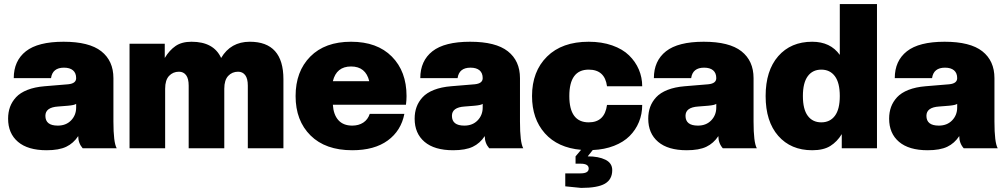

<svg xmlns="http://www.w3.org/2000/svg" viewBox="-20 -732 4970 948"><path d="M210 9.8Q117.7 9.8 68.8 -31.7Q20 -73.2 20 -146Q20 -177.7 29.5 -203.9Q39.1 -230 59.3 -252Q79.6 -273.9 115.5 -288.1Q151.4 -302.2 200.2 -306.2L316.9 -315.9Q356 -319.8 356 -346.2Q356 -371.6 340.3 -384.8Q324.7 -397.9 295.9 -397.9Q239.3 -397.9 231.9 -346.2H47.9Q47.9 -431.6 107.7 -478.8Q167.5 -525.9 293.9 -525.9Q420.4 -525.9 480.2 -478.8Q540 -431.6 540 -346.2V-131.8Q540 -28.3 556.2 0H388.2Q366.2 -24.9 366.2 -60.1Q342.8 -24.4 306.9 -7.3Q271 9.8 210 9.8ZM265.1 -111.8Q306.2 -111.8 331.1 -137.7Q356 -163.6 356 -201.2V-219.2Q348.1 -212.9 315.9 -210L267.1 -206.1Q204.1 -202.1 204.1 -160.2Q204.1 -111.8 265.1 -111.8Z M1379.4 0H1203.6V-309.1Q1203.6 -344.2 1190.7 -361.1Q1177.7 -377.9 1155.8 -377.9Q1126 -377.9 1106.7 -357.2Q1087.4 -336.4 1087.4 -293.9V0H911.6V-309.1Q911.6 -344.2 898.7 -361.1Q885.7 -377.9 863.8 -377.9Q834 -377.9 814.7 -357.2Q795.4 -336.4 795.4 -293.9V0H619.6V-516.1H793.5V-445.8Q816.4 -483.9 846.9 -504.9Q877.4 -525.9 925.8 -525.9Q1035.2 -525.9 1071.8 -445.8Q1119.1 -525.9 1213.4 -525.9Q1379.4 -525.9 1379.4 -340.8Z M1719.2 9.8Q1586.9 9.8 1513.2 -63.2Q1439.5 -136.2 1439.5 -257.8Q1439.5 -379.4 1512 -452.6Q1584.5 -525.9 1713.4 -525.9Q1842.3 -525.9 1914.8 -452.6Q1987.3 -379.4 1987.3 -257.8Q1987.3 -237.3 1984.4 -214.8H1623.5Q1626.5 -166 1650.6 -138.9Q1674.8 -111.8 1719.2 -111.8Q1751 -111.8 1773.7 -126.7Q1796.4 -141.6 1805.7 -169.9H1976.6Q1960.4 -86.4 1894.5 -38.3Q1828.6 9.8 1719.2 9.8ZM1623.5 -331.1H1803.2Q1785.6 -403.8 1713.4 -403.8Q1641.1 -403.8 1623.5 -331.1Z M2217.3 9.8Q2125 9.8 2076.2 -31.7Q2027.3 -73.2 2027.3 -146Q2027.3 -177.7 2036.9 -203.9Q2046.4 -230 2066.7 -252Q2086.9 -273.9 2122.8 -288.1Q2158.7 -302.2 2207.5 -306.2L2324.2 -315.9Q2363.3 -319.8 2363.3 -346.2Q2363.3 -371.6 2347.7 -384.8Q2332 -397.9 2303.2 -397.9Q2246.6 -397.9 2239.3 -346.2H2055.2Q2055.2 -431.6 2115 -478.8Q2174.8 -525.9 2301.3 -525.9Q2427.7 -525.9 2487.5 -478.8Q2547.4 -431.6 2547.4 -346.2V-131.8Q2547.4 -28.3 2563.5 0H2395.5Q2373.5 -24.9 2373.5 -60.1Q2350.1 -24.4 2314.2 -7.3Q2278.3 9.8 2217.3 9.8ZM2272.5 -111.8Q2313.5 -111.8 2338.4 -137.7Q2363.3 -163.6 2363.3 -201.2V-219.2Q2355.5 -212.9 2323.2 -210L2274.4 -206.1Q2211.4 -202.1 2211.4 -160.2Q2211.4 -111.8 2272.5 -111.8Z M3002.9 107.9Q3002.9 153.8 2967 174.8Q2931.2 195.8 2849.1 195.8L2771 188V124H2846.7Q2886.7 124 2886.7 100.1Q2886.7 76.2 2846.7 76.2H2821.8V40L2849.1 7.8Q2733.9 -2.4 2670.4 -73.7Q2606.9 -145 2606.9 -257.8Q2606.9 -379.4 2680.9 -452.6Q2754.9 -525.9 2886.7 -525.9Q2951.2 -525.9 3002.7 -507.8Q3054.2 -489.7 3085.9 -458.7Q3117.7 -427.7 3134.3 -388.7Q3150.9 -349.6 3150.9 -306.2H2977.1Q2966.3 -388.2 2886.7 -388.2Q2791 -388.2 2791 -257.8Q2791 -127.9 2886.7 -127.9Q2965.8 -127.9 2977.1 -213.9H3150.9Q3150.9 -168.9 3134.8 -129.6Q3118.7 -90.3 3088.6 -60.3Q3058.6 -30.3 3011.7 -12Q2964.8 6.3 2906.7 8.8L2881.8 40Q2935.5 40 2969.2 56.6Q3002.9 73.2 3002.9 107.9Z M3370.6 9.8Q3278.3 9.8 3229.5 -31.7Q3180.7 -73.2 3180.7 -146Q3180.7 -177.7 3190.2 -203.9Q3199.7 -230 3220 -252Q3240.2 -273.9 3276.1 -288.1Q3312 -302.2 3360.8 -306.2L3477.5 -315.9Q3516.6 -319.8 3516.6 -346.2Q3516.6 -371.6 3501 -384.8Q3485.4 -397.9 3456.5 -397.9Q3399.9 -397.9 3392.6 -346.2H3208.5Q3208.5 -431.6 3268.3 -478.8Q3328.1 -525.9 3454.6 -525.9Q3581.1 -525.9 3640.9 -478.8Q3700.7 -431.6 3700.7 -346.2V-131.8Q3700.7 -28.3 3716.8 0H3548.8Q3526.9 -24.9 3526.9 -60.1Q3503.4 -24.4 3467.5 -7.3Q3431.6 9.8 3370.6 9.8ZM3425.8 -111.8Q3466.8 -111.8 3491.7 -137.7Q3516.6 -163.6 3516.6 -201.2V-219.2Q3508.8 -212.9 3476.6 -210L3427.7 -206.1Q3364.7 -202.1 3364.7 -160.2Q3364.7 -111.8 3425.8 -111.8Z M3990.2 9.8Q3884.8 9.8 3822.5 -61.3Q3760.3 -132.3 3760.3 -257.8Q3760.3 -383.3 3822.5 -454.6Q3884.8 -525.9 3990.2 -525.9Q4080.1 -525.9 4126.5 -460.9V-711.9H4310.1V0H4136.2V-69.8Q4113.3 -32.2 4079.6 -11.2Q4045.9 9.8 3990.2 9.8ZM3968.3 -160.2Q3992.2 -127.9 4035.2 -127.9Q4078.1 -127.9 4102.3 -160.2Q4126.5 -192.4 4126.5 -257.8Q4126.5 -323.2 4102.3 -355.7Q4078.1 -388.2 4035.2 -388.2Q3992.2 -388.2 3968.3 -355.7Q3944.3 -323.2 3944.3 -257.8Q3944.3 -192.4 3968.3 -160.2Z M4560.1 9.8Q4467.8 9.8 4418.9 -31.7Q4370.1 -73.2 4370.1 -146Q4370.1 -177.7 4379.6 -203.9Q4389.2 -230 4409.4 -252Q4429.7 -273.9 4465.6 -288.1Q4501.5 -302.2 4550.3 -306.2L4667 -315.9Q4706.1 -319.8 4706.1 -346.2Q4706.1 -371.6 4690.4 -384.8Q4674.8 -397.9 4646 -397.9Q4589.4 -397.9 4582 -346.2H4397.9Q4397.9 -431.6 4457.8 -478.8Q4517.6 -525.9 4644 -525.9Q4770.5 -525.9 4830.3 -478.8Q4890.1 -431.6 4890.1 -346.2V-131.8Q4890.1 -28.3 4906.2 0H4738.3Q4716.3 -24.9 4716.3 -60.1Q4692.9 -24.4 4657 -7.3Q4621.1 9.8 4560.1 9.8ZM4615.2 -111.8Q4656.2 -111.8 4681.2 -137.7Q4706.1 -163.6 4706.1 -201.2V-219.2Q4698.2 -212.9 4666 -210L4617.2 -206.1Q4554.2 -202.1 4554.2 -160.2Q4554.2 -111.8 4615.2 -111.8Z"/></svg>

Font: Creato Display Black
Style: Regular
Weight: 900
Version: Version 1.000